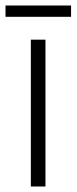

<svg xmlns="http://www.w3.org/2000/svg" viewBox="-39 -677 278 697"><path d="M126 0H73V-533H126ZM219 -657V-616H-19V-657Z"/></svg>

Font: Noto Sans Bengali Condensed Light
Style: Regular
Weight: 300
Width: 3
Designer: Jelle Bosma - Monotype Design Team
Foundry: Monotype Imaging Inc.
Version: Version 2.003